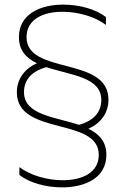

<svg xmlns="http://www.w3.org/2000/svg" viewBox="-20 -716 543 832"><path d="M64 8V42C107 76 179 96 249 96C347 96 441 56 441 -45C441 -103 409 -136 363 -158C415 -181 450 -225 450 -284C450 -474 95 -390 95 -555C95 -633 168 -665 251 -665C318 -665 392 -644 439 -608V-642C396 -676 324 -696 254 -696C156 -696 62 -656 62 -555C62 -497 94 -464 140 -442C88 -419 53 -375 53 -316C53 -126 408 -210 408 -45C408 33 335 65 252 65C185 65 111 44 64 8ZM84 -317C84 -376 125 -410 181 -425C285 -390 419 -383 419 -283C419 -224 378 -190 322 -175C218 -210 84 -217 84 -317Z"/></svg>

Font: Chess Sans ExtraLight
Style: Regular
Weight: 275
Designer: Wolf Bōese
Foundry: Wolf Bōese
Version: Version 7.223;Glyphs 3.3 (3306)